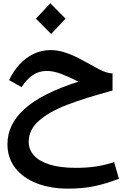

<svg xmlns="http://www.w3.org/2000/svg" viewBox="-20 -735 753 1158"><path d="M24.9 134.6Q24.9 13.5 130 -79.9Q235.1 -173.3 453.1 -242.5Q394.2 -272.4 347.7 -289.8Q301.1 -307.2 262.1 -307.2Q215.2 -307.2 178.1 -282.3Q141 -257.5 110.1 -209.5L34.8 -251.8Q60.4 -305.8 97.7 -346.4Q134.9 -387.1 182.7 -410Q230.5 -432.9 285.5 -432.9Q324.6 -432.9 364.2 -421Q403.8 -409.1 438 -392.2Q472.3 -375.4 519.5 -348.7Q555.4 -328.5 577.1 -317.5Q598.7 -306.5 620 -299.2Q641.3 -291.9 658.7 -292.6V-188.9Q490.1 -143.5 383 -102.1Q275.9 -60.7 214.5 -6.6Q153.1 47.6 153.1 120.4Q153.1 167.3 184.8 202.6Q216.6 237.9 280.2 257.6Q343.8 277.3 435.7 277.3Q505.7 277.3 559.3 269Q612.9 260.7 668.3 242.9L697.4 343Q616.8 374.3 546.2 388.5Q475.5 402.7 389.9 402.7Q284.4 402.7 201.7 370.6Q119 338.4 71.9 277.9Q24.9 217.3 24.9 134.6ZM196.7 -622.5 283.7 -715.2 375.4 -622.5 288.4 -530.2Z"/></svg>

Font: Riot Sans AR Bold
Style: Regular
Weight: 400
Designer: Bonnie Shaver-Troup, Thomas Jockin
Foundry: Lexend
Version: Version 1.001